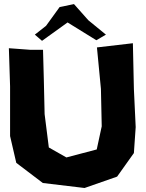

<svg xmlns="http://www.w3.org/2000/svg" viewBox="-20 -895 712 939"><path d="M150.4 -725.6 185.5 -695.3 310.5 -785.2 451.2 -698.2 498 -725.6 412.1 -795.9 341.8 -875 271.5 -860.4 205.1 -768.6ZM23.4 -659.2 29.3 -472.7V-229.5L59.6 -98.6L189.5 0L393.6 24.4L552.7 -31.2L634.8 -146.5L643.6 -273.4L634.8 -460L629.9 -683.6L454.1 -663.1L473.6 -460L477.5 -277.3L453.1 -164.1L304.7 -125L218.8 -173.8L198.2 -336.9L194.3 -507.8L190.4 -651.4H128.9Z"/></svg>

Font: MaokenAssortedSans-Lite
Style: Lite
Weight: 400
Version: Version 1.400